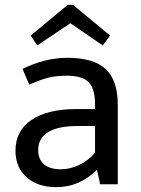

<svg xmlns="http://www.w3.org/2000/svg" viewBox="-20 -762 584 794"><path d="M297 -311H373V-331Q373 -395 346.5 -422Q320 -449 256 -449Q215 -449 183 -441.5Q151 -434 101 -412L73 -477Q167 -523 258 -523Q367 -523 417 -476.5Q467 -430 467 -329V0H394Q393 -4 390 -19.5Q387 -35 381 -60Q309 12 213 12Q136 12 90 -29Q44 -70 44 -139Q44 -221 110 -266Q176 -311 297 -311ZM231 -62Q271 -62 309 -80.5Q347 -99 373 -131V-241H303Q221 -241 179.5 -216Q138 -191 138 -141Q138 -103 162 -82.5Q186 -62 231 -62ZM282 -742 435 -615 405 -574 271 -666 134 -574 107 -615 260 -742Z"/></svg>

Font: Telex
Style: Regular
Weight: 400
Designer: Andres Torresi
Foundry: Andres Torresi
Version: Version 1.100